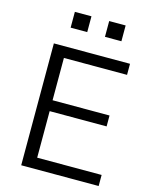

<svg xmlns="http://www.w3.org/2000/svg" viewBox="-136 -1026 876 1113"><g transform="rotate(15 302.5 -469.5)"><path d="M101.6 0Q101.6 -182.6 101.6 -731.4Q215.8 -731.4 558.6 -731.4Q558.6 -714.8 558.6 -665Q463.9 -665 179.7 -665Q179.7 -601.6 179.7 -411.1Q265.6 -411.1 521.5 -411.1Q521.5 -394.5 521.5 -345.7Q436.5 -345.7 179.7 -345.7Q179.7 -275.4 179.7 -66.4Q276.4 -66.4 566.4 -66.4Q566.4 -49.8 566.4 0Q450.2 0 101.6 0ZM171.9 -844.7Q171.9 -868.2 171.9 -939.5Q197.3 -939.5 271.5 -939.5Q271.5 -916 271.5 -844.7Q247.1 -844.7 171.9 -844.7ZM377.9 -844.7Q377.9 -868.2 377.9 -939.5Q402.3 -939.5 476.6 -939.5Q476.6 -916 476.6 -844.7Q452.1 -844.7 377.9 -844.7Z"/></g></svg>

Font: Gothic A1
Style: Regular
Weight: 400
Designer: HanYang I&C Co.,Ltd.
Version: Version 2.50